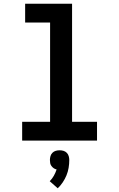

<svg xmlns="http://www.w3.org/2000/svg" viewBox="-20 -755 640 1031"><path d="M99 0V-101H249V-634H115V-735H367V-101H501V0ZM290 256 247 218Q260 205 269 189Q278 173 284 155Q275 153 268 148Q261 143 256 136Q251 129 249.5 121Q248 113 248 104Q248 94 251 83.5Q254 73 261.5 65.5Q269 58 279 55Q289 52 300 52Q311 52 321 55Q331 58 338.5 65.5Q346 73 349 83.5Q352 94 352 104Q352 125 348.5 146Q345 167 337 186.5Q329 206 317 224Q305 242 290 256Z"/></svg>

Font: Iosevka Fixed Extended
Style: Bold
Weight: 700
Width: 7
Monospace: yes
Designer: Belleve Invis
Foundry: Belleve Invis
Version: Version 24.1.1; ttfautohint (v1.8.4)